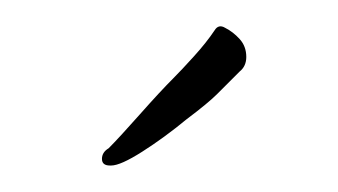

<svg xmlns="http://www.w3.org/2000/svg" viewBox="-20 -450 255 145"><path d="M63 -325Q57 -325 57 -330Q57 -335 62 -338Q70 -346 85.5 -363.5Q101 -381 111 -391Q117 -397 126.5 -407.5Q136 -418 142 -427Q145 -432 150 -429Q156 -426 161 -420.5Q166 -415 166 -407Q166 -400 161 -396Q151 -386 144 -379Q137 -372 121 -360Q104 -346 87.5 -335.5Q71 -325 64 -325Z"/></svg>

Font: The Nautigal
Style: Regular
Weight: 400
Designer: Robert E. Leuschke
Foundry: Robert E. Leuschke
Version: Version 1.100; ttfautohint (v1.8.3)